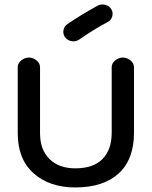

<svg xmlns="http://www.w3.org/2000/svg" viewBox="-20 -802 667 844"><path d="M311 22Q198 22 128 -40Q58 -102 58 -216V-507Q58 -524 73.5 -536.5Q89 -549 107 -549Q125 -549 140.5 -536.5Q156 -524 156 -507V-216Q156 -144 197.5 -103Q239 -62 311 -62Q390 -62 430.5 -103Q471 -144 471 -219V-507Q471 -524 486.5 -536.5Q502 -549 520 -549Q538 -549 553.5 -536.5Q569 -524 569 -507V-219Q569 -101 501.5 -39.5Q434 22 311 22ZM328 -628Q313 -618 295 -621Q277 -624 266 -638Q256 -652 259 -669Q262 -686 276 -696Q333 -735 409 -777Q424 -785 442 -781Q460 -777 469 -762Q478 -748 473.5 -730.5Q469 -713 453 -705Q394 -674 328 -628Z"/></svg>

Font: Hoogli
Style: Bold
Weight: 700
Designer: Anand Singh Naorem
Foundry: Brand New Type
Version: Version 1.00 b007